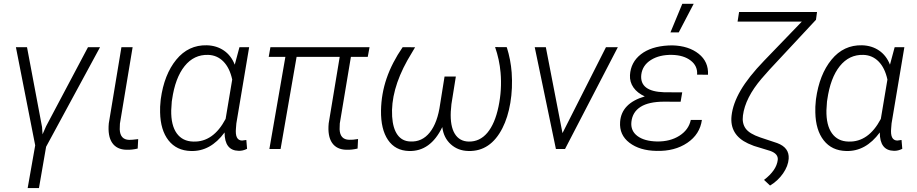

<svg xmlns="http://www.w3.org/2000/svg" viewBox="-20 -773 4757 996"><path d="M436.5 -528.3H499L219.2 -11.7L182.1 202.6H123.5L162.6 -19L62.5 -528.3H120.1L198.2 -113.8L200.7 -76.2L219.2 -118.2Z M668 -528.3 602.1 -131.8 601.1 -102.1Q603 -48.8 649.9 -47.4Q661.6 -46.9 696.8 -51.3L694.3 -2.4Q664.1 4.9 636.2 3.9Q585.9 2.9 562 -32Q538.1 -66.9 544.4 -133.3L609.9 -528.3Z M1272.5 -528.3 1206.1 -132.8 1204.1 -108.4Q1197.8 -44.9 1235.4 -43.9L1257.8 -46.9L1261.7 -1Q1239.3 10.3 1217.8 9.3Q1145 7.8 1145 -85.9Q1071.8 13.7 969.7 10.3Q896 8.3 854.2 -44.7Q812.5 -97.7 810.5 -189.9Q809.6 -219.7 813 -248.5L814 -258.8Q831.5 -386.7 894.5 -463.6Q957.5 -540.5 1053.2 -538.1Q1104 -536.6 1141.6 -510.7Q1179.2 -484.9 1197.8 -437.5L1222.2 -528.3ZM871.1 -246.1 868.2 -201.2Q866.7 -123.5 896.7 -81.5Q926.8 -39.6 982.9 -38.6Q1086.4 -35.2 1150.4 -156.2L1184.6 -360.4Q1171.4 -420.9 1138.9 -453.9Q1106.4 -486.8 1060.1 -488.3Q986.3 -490.7 937.5 -429.9Q888.7 -369.1 872.6 -255.9Z M1887.7 -478H1800.3L1742.7 -132.8L1741.7 -102.5Q1743.7 -49.3 1790.5 -47.9Q1809.1 -46.9 1837.4 -51.8L1835 -2.4Q1804.7 4.9 1776.9 3.9Q1726.6 2.9 1702.6 -32Q1678.7 -66.9 1685.1 -133.3L1742.2 -478H1518.6L1435.5 0H1377.4L1460.4 -478H1374L1382.8 -528.3H1897Z M2133.3 -527.8 2093.3 -460Q2005.9 -303.2 2014.2 -168.5Q2018.1 -106.9 2042 -73.7Q2065.9 -40.5 2107.9 -39.1Q2169.4 -35.6 2209.7 -86.2Q2250 -136.7 2263.2 -232.9L2286.1 -376H2344.7L2321.8 -232.9L2318.4 -193.8Q2314.9 -119.1 2339.1 -79.3Q2363.3 -39.6 2411.6 -38.6Q2468.8 -37.6 2508.1 -84.2Q2547.4 -130.9 2565.9 -219.5Q2584.5 -308.1 2576.7 -396.5Q2570.8 -464.4 2548.3 -528.8L2608.9 -528.3Q2629.4 -462.9 2634.3 -397Q2640.1 -315.4 2627.4 -239.5Q2614.7 -163.6 2586.4 -108.4Q2524.4 13.2 2410.2 10.3Q2356 9.3 2318.6 -24.4Q2281.2 -58.1 2274.4 -113.8Q2212.9 13.7 2101.1 10.3Q2030.3 8.3 1992.7 -47.1Q1955.1 -102.5 1956.5 -199.7Q1958 -286.1 1985.6 -366.7Q2013.2 -447.3 2068.8 -528.3Z M2753.9 0ZM2897.9 -82.5 3123.5 -528.3H3185.1L2911.1 0H2863.8L2753.9 -528.3H2811.5Z M3191.9 0ZM3196.8 -140.6Q3203.6 -237.3 3324.7 -272.9Q3286.1 -290.5 3266.1 -319.1Q3246.1 -347.7 3248 -383.3Q3252 -450.2 3304.4 -491.2Q3356.9 -532.2 3446.8 -537.1L3468.8 -537.6Q3552.7 -535.2 3604.5 -493.9Q3656.2 -452.6 3652.8 -385.3L3596.2 -385.7Q3599.6 -430.7 3563.2 -458.7Q3526.9 -486.8 3466.8 -488.3Q3400.9 -489.7 3356.7 -461.9Q3312.5 -434.1 3306.6 -385.3Q3297.4 -298.3 3425.3 -294.4L3519 -293.9L3510.7 -245.1L3425.8 -245.6Q3345.7 -245.6 3303.2 -218.8Q3260.7 -191.9 3255.4 -140.6Q3250.5 -94.7 3286.4 -67.6Q3322.3 -40.5 3388.2 -39.1Q3456.1 -38.1 3504.4 -68.8Q3552.7 -99.6 3563.5 -150.9H3621.1Q3610.8 -76.2 3545.4 -32Q3480 12.2 3385.7 9.8Q3298.3 8.3 3245.1 -32.5Q3191.9 -73.2 3196.8 -140.6ZM3519.5 -753.4H3578.6L3501 -605H3458Z M4218.3 -710.9 4212.9 -670.4 3972.2 -412.1 3931.2 -365.7Q3845.7 -265.6 3834 -173.8Q3828.6 -133.3 3848.1 -106.2Q3867.7 -79.1 3923.8 -60.1L4011.7 -30.8Q4075.2 -7.3 4071.3 50.3Q4068.8 87.9 4042.2 126.5Q4015.6 165 3974.6 189.5L3943.4 160.2Q4008.3 110.8 4014.6 56.6Q4018.1 24.9 3975.6 9.8L3891.1 -16.1L3860.4 -28.8Q3764.2 -73.7 3774.9 -172.4Q3781.7 -234.9 3822 -304.2Q3862.3 -373.5 3943.8 -458L4139.6 -661.1H3806.2L3814 -710.9Z M4671.4 -528.3 4605 -132.8 4603 -108.4Q4596.7 -44.9 4634.3 -43.9L4656.7 -46.9L4660.6 -1Q4638.2 10.3 4616.7 9.3Q4543.9 7.8 4543.9 -85.9Q4470.7 13.7 4368.7 10.3Q4294.9 8.3 4253.2 -44.7Q4211.4 -97.7 4209.5 -189.9Q4208.5 -219.7 4211.9 -248.5L4212.9 -258.8Q4230.5 -386.7 4293.5 -463.6Q4356.4 -540.5 4452.1 -538.1Q4502.9 -536.6 4540.5 -510.7Q4578.1 -484.9 4596.7 -437.5L4621.1 -528.3ZM4270 -246.1 4267.1 -201.2Q4265.6 -123.5 4295.7 -81.5Q4325.7 -39.6 4381.8 -38.6Q4485.4 -35.2 4549.3 -156.2L4583.5 -360.4Q4570.3 -420.9 4537.8 -453.9Q4505.4 -486.8 4459 -488.3Q4385.3 -490.7 4336.4 -429.9Q4287.6 -369.1 4271.5 -255.9Z"/></svg>

Font: Roboto Light
Style: Italic
Weight: 300
Italic angle: -12°
Designer: Google
Version: Version 2.134; 2016; ttfautohint (v1.6)